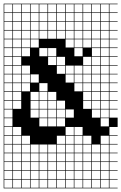

<svg xmlns="http://www.w3.org/2000/svg" viewBox="-20 -785 659 1043"><path d="M0 238.1V-765.1H619V-761.9H574.6V-717.5H619V-714.3H574.6V-669.8H619V-666.7H574.6V-622.2H619V-619H574.6V-574.6H619V-571.4H574.6V-527H619V-523.8H574.6V-479.4H619V-476.2H574.6V-431.7H619V-428.6H574.6V-384.1H619V-381H574.6V-336.5H619V-333.3H574.6V-288.9H619V-285.7H574.6V-241.3H619V-238.1H574.6V-193.7H619V-190.5H574.6V-146H619V-95.2H574.6V-50.8H619V-47.6H574.6V-3.2H619V0H574.6V44.4H619V47.6H574.6V92.1H619V95.2H574.6V139.7H619V142.9H574.6V187.3H619V190.5H574.6V234.9H619V238.1ZM527 -717.5H571.4V-761.9H527ZM241.3 -717.5H285.7V-761.9H241.3ZM288.9 -717.5H333.3V-761.9H288.9ZM98.4 -717.5H142.9V-761.9H98.4ZM50.8 -717.5H95.2V-761.9H50.8ZM479.4 -717.5H523.8V-761.9H479.4ZM336.5 -717.5H381V-761.9H336.5ZM193.7 -717.5H238.1V-761.9H193.7ZM3.2 -717.5H47.6V-761.9H3.2ZM384.1 -717.5H428.6V-761.9H384.1ZM431.7 -717.5H476.2V-761.9H431.7ZM146 -717.5H190.5V-761.9H146ZM241.3 -669.8H285.7V-714.3H241.3ZM146 -669.8H190.5V-714.3H146ZM431.7 -669.8H476.2V-714.3H431.7ZM384.1 -669.8H428.6V-714.3H384.1ZM193.7 -669.8H238.1V-714.3H193.7ZM3.2 -669.8H47.6V-714.3H3.2ZM479.4 -669.8H523.8V-714.3H479.4ZM336.5 -669.8H381V-714.3H336.5ZM98.4 -669.8H142.9V-714.3H98.4ZM50.8 -669.8H95.2V-714.3H50.8ZM288.9 -669.8H333.3V-714.3H288.9ZM527 -669.8H571.4V-714.3H527ZM146 -622.2H190.5V-666.7H146ZM431.7 -622.2H476.2V-666.7H431.7ZM3.2 -622.2H47.6V-666.7H3.2ZM98.4 -622.2H142.9V-666.7H98.4ZM384.1 -622.2H428.6V-666.7H384.1ZM479.4 -622.2H523.8V-666.7H479.4ZM241.3 -622.2H285.7V-666.7H241.3ZM336.5 -622.2H381V-666.7H336.5ZM527 -622.2H571.4V-666.7H527ZM288.9 -622.2H333.3V-666.7H288.9ZM50.8 -622.2H95.2V-666.7H50.8ZM193.7 -622.2H238.1V-666.7H193.7ZM336.5 -574.6H381V-619H336.5ZM50.8 -574.6H95.2V-619H50.8ZM288.9 -574.6H333.3V-619H288.9ZM241.3 -574.6H285.7V-619H241.3ZM384.1 -574.6H428.6V-619H384.1ZM3.2 -574.6H47.6V-619H3.2ZM193.7 -574.6H238.1V-619H193.7ZM431.7 -574.6H476.2V-619H431.7ZM98.4 -574.6H142.9V-619H98.4ZM479.4 -574.6H523.8V-619H479.4ZM527 -574.6H571.4V-619H527ZM146 -574.6H190.5V-619H146ZM336.5 -527H381V-571.4H336.5ZM50.8 -527H95.2V-571.4H50.8ZM384.1 -527H428.6V-571.4H384.1ZM3.2 -527H47.6V-571.4H3.2ZM431.7 -527H476.2V-571.4H431.7ZM479.4 -527H523.8V-571.4H479.4ZM98.4 -527H142.9V-571.4H98.4ZM527 -527H571.4V-571.4H527ZM146 -527H190.5V-571.4H146ZM142.9 -523.8H98.4V-479.4H142.9ZM479.4 -479.4H523.8V-523.8H479.4ZM384.1 -479.4H428.6V-523.8H384.1ZM50.8 -479.4H95.2V-523.8H50.8ZM527 -479.4H571.4V-523.8H527ZM3.2 -479.4H47.6V-523.8H3.2ZM241.3 -479.4H285.7V-523.8H241.3ZM193.7 -479.4H238.1V-523.8H193.7ZM527 -431.7H571.4V-476.2H527ZM288.9 -431.7H333.3V-476.2H288.9ZM50.8 -431.7H95.2V-476.2H50.8ZM479.4 -431.7H523.8V-476.2H479.4ZM241.3 -431.7H285.7V-476.2H241.3ZM3.2 -431.7H47.6V-476.2H3.2ZM431.7 -431.7H476.2V-476.2H431.7ZM336.5 -384.1H381V-428.6H336.5ZM50.8 -384.1H95.2V-428.6H50.8ZM288.9 -384.1H333.3V-428.6H288.9ZM527 -384.1H571.4V-428.6H527ZM384.1 -384.1H428.6V-428.6H384.1ZM3.2 -384.1H47.6V-428.6H3.2ZM431.7 -384.1H476.2V-428.6H431.7ZM479.4 -384.1H523.8V-428.6H479.4ZM98.4 -384.1H142.9V-428.6H98.4ZM98.4 -336.5H142.9V-381H98.4ZM50.8 -336.5H95.2V-381H50.8ZM336.5 -336.5H381V-381H336.5ZM384.1 -336.5H428.6V-381H384.1ZM3.2 -336.5H47.6V-381H3.2ZM527 -336.5H571.4V-381H527ZM431.7 -336.5H476.2V-381H431.7ZM146 -336.5H190.5V-381H146ZM479.4 -336.5H523.8V-381H479.4ZM527 -288.9H571.4V-333.3H527ZM98.4 -288.9H142.9V-333.3H98.4ZM431.7 -288.9H476.2V-333.3H431.7ZM479.4 -288.9H523.8V-333.3H479.4ZM3.2 -288.9H47.6V-333.3H3.2ZM384.1 -288.9H428.6V-333.3H384.1ZM193.7 -288.9H238.1V-333.3H193.7ZM50.8 -288.9H95.2V-333.3H50.8ZM241.3 -241.3H285.7V-285.7H241.3ZM431.7 -241.3H476.2V-285.7H431.7ZM146 -241.3H190.5V-285.7H146ZM479.4 -241.3H523.8V-285.7H479.4ZM193.7 -241.3H238.1V-285.7H193.7ZM3.2 -241.3H47.6V-285.7H3.2ZM50.8 -241.3H95.2V-285.7H50.8ZM527 -241.3H571.4V-285.7H527ZM241.3 -193.7H285.7V-238.1H241.3ZM431.7 -193.7H476.2V-238.1H431.7ZM479.4 -193.7H523.8V-238.1H479.4ZM146 -193.7H190.5V-238.1H146ZM50.8 -193.7H95.2V-238.1H50.8ZM288.9 -193.7H333.3V-238.1H288.9ZM193.7 -193.7H238.1V-238.1H193.7ZM527 -193.7H571.4V-238.1H527ZM3.2 -193.7H47.6V-238.1H3.2ZM527 -146H571.4V-190.5H527ZM193.7 -146H238.1V-190.5H193.7ZM241.3 -146H285.7V-190.5H241.3ZM336.5 -146H381V-190.5H336.5ZM288.9 -146H333.3V-190.5H288.9ZM479.4 -146H523.8V-190.5H479.4ZM146 -146H190.5V-190.5H146ZM3.2 -146H47.6V-190.5H3.2ZM527 -98.4H571.4V-142.9H527ZM241.3 -98.4H285.7V-142.9H241.3ZM193.7 -98.4H238.1V-142.9H193.7ZM288.9 -98.4H333.3V-142.9H288.9ZM3.2 -98.4H47.6V-142.9H3.2ZM336.5 -50.8H381V-95.2H336.5ZM50.8 -50.8H95.2V-95.2H50.8ZM384.1 -50.8H428.6V-95.2H384.1ZM3.2 -50.8H47.6V-95.2H3.2ZM3.2 -3.2H47.6V-47.6H3.2ZM384.1 -3.2H428.6V-47.6H384.1ZM288.9 -3.2H333.3V-47.6H288.9ZM50.8 -3.2H95.2V-47.6H50.8ZM336.5 -3.2H381V-47.6H336.5ZM527 -3.2H571.4V-47.6H527ZM98.4 -3.2H142.9V-47.6H98.4ZM431.7 -3.2H476.2V-47.6H431.7ZM384.1 44.4H428.6V0H384.1ZM3.2 44.4H47.6V0H3.2ZM288.9 44.4H333.3V0H288.9ZM146 44.4H190.5V0H146ZM50.8 44.4H95.2V0H50.8ZM479.4 44.4H523.8V0H479.4ZM193.7 44.4H238.1V0H193.7ZM527 44.4H571.4V0H527ZM336.5 44.4H381V0H336.5ZM98.4 44.4H142.9V0H98.4ZM431.7 44.4H476.2V0H431.7ZM241.3 44.4H285.7V0H241.3ZM146 92.1H190.5V47.6H146ZM241.3 92.1H285.7V47.6H241.3ZM336.5 92.1H381V47.6H336.5ZM3.2 92.1H47.6V47.6H3.2ZM527 92.1H571.4V47.6H527ZM98.4 92.1H142.9V47.6H98.4ZM431.7 92.1H476.2V47.6H431.7ZM50.8 92.1H95.2V47.6H50.8ZM384.1 92.1H428.6V47.6H384.1ZM288.9 92.1H333.3V47.6H288.9ZM193.7 92.1H238.1V47.6H193.7ZM479.4 92.1H523.8V47.6H479.4ZM479.4 139.7H523.8V95.2H479.4ZM50.8 139.7H95.2V95.2H50.8ZM146 139.7H190.5V95.2H146ZM193.7 139.7H238.1V95.2H193.7ZM336.5 139.7H381V95.2H336.5ZM3.2 139.7H47.6V95.2H3.2ZM288.9 139.7H333.3V95.2H288.9ZM384.1 139.7H428.6V95.2H384.1ZM431.7 139.7H476.2V95.2H431.7ZM527 139.7H571.4V95.2H527ZM98.4 139.7H142.9V95.2H98.4ZM241.3 139.7H285.7V95.2H241.3ZM479.4 187.3H523.8V142.9H479.4ZM50.8 187.3H95.2V142.9H50.8ZM3.2 187.3H47.6V142.9H3.2ZM146 187.3H190.5V142.9H146ZM288.9 187.3H333.3V142.9H288.9ZM98.4 187.3H142.9V142.9H98.4ZM431.7 187.3H476.2V142.9H431.7ZM384.1 187.3H428.6V142.9H384.1ZM527 187.3H571.4V142.9H527ZM336.5 187.3H381V142.9H336.5ZM241.3 187.3H285.7V142.9H241.3ZM193.7 187.3H238.1V142.9H193.7ZM527 234.9H571.4V190.5H527ZM479.4 234.9H523.8V190.5H479.4ZM431.7 234.9H476.2V190.5H431.7ZM50.8 234.9H95.2V190.5H50.8ZM384.1 234.9H428.6V190.5H384.1ZM336.5 234.9H381V190.5H336.5ZM98.4 234.9H142.9V190.5H98.4ZM241.3 234.9H285.7V190.5H241.3ZM193.7 234.9H238.1V190.5H193.7ZM146 234.9H190.5V190.5H146ZM3.2 234.9H47.6V190.5H3.2ZM288.9 234.9H333.3V190.5H288.9Z"/></svg>

Font: Jacquard 12 Charted
Style: Regular
Weight: 400
Designer: Sarah Cadigan-Fried
Version: Version 1.000